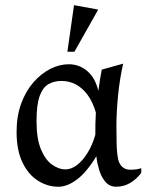

<svg xmlns="http://www.w3.org/2000/svg" viewBox="-20 -710 570 742"><path d="M205.6 11.7Q164 11.7 126.8 -11.6Q89.6 -34.9 66.9 -82.2Q44.1 -129.4 44.1 -200.4Q44.1 -261.1 61.8 -309.6Q79.6 -358.1 109.4 -392.1Q139.3 -426.1 174.7 -443.9Q210.2 -461.7 245.6 -461.7Q287.1 -461.7 317.9 -434.8Q348.7 -407.9 360 -358.7Q362.8 -380.3 366.4 -402.3Q369.9 -424.2 373.3 -441L455.9 -464Q442.7 -405.4 436.3 -341.4Q429.9 -277.4 429.9 -220.3Q429.9 -188.6 430.7 -154.4Q431.5 -120.2 436.5 -94.6Q441 -75.4 453 -64.7Q465.1 -54 484 -54Q494.1 -54 503.2 -55Q512.3 -55.9 526 -59.9V-41.9Q506.6 -16.6 482.3 -2.5Q458 11.6 429 11.6Q403.3 11.6 387 -7.7Q370.8 -26.9 362.8 -54.7Q354.8 -82.4 352.4 -106.1Q314.5 -43.9 277.1 -16.1Q239.7 11.7 205.6 11.7ZM232 -55.3Q255.9 -55.3 278.2 -72.6Q300.4 -89.9 318.9 -120.1Q337.4 -150.4 348.4 -189.2Q348.3 -212.9 348.7 -232.1Q349.1 -251.4 350.5 -274.9Q339 -315.2 318.9 -342.7Q298.9 -370.1 273.2 -383.7Q247.6 -397.2 217.7 -397.2Q189.2 -397.2 167.5 -384.9Q145.7 -372.7 133.4 -339.3Q121.2 -305.9 121.2 -242.1Q121.2 -172.5 138.7 -131.7Q156.3 -90.8 182.2 -73.1Q208.1 -55.3 232 -55.3ZM240.4 -510.1 266.1 -690 359.6 -673 267.6 -510.1Z"/></svg>

Font: Ancizar Serif Light
Style: Regular
Weight: 300
Designer: Cesar Puertas, Viviana Monsalve, Julian Moncada, Julian Prieto, Jose Castro, Felipe Aragon, Mariel Hernandez, Sara Alarc
Version: Version 8.100